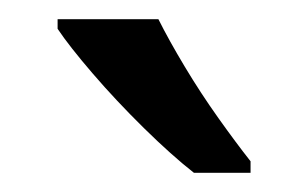

<svg xmlns="http://www.w3.org/2000/svg" viewBox="-20 -786 321 200"><path d="M145 -766Q156 -744 172.5 -716.5Q189 -689 207.5 -663Q226 -637 241 -618V-606H182Q159 -624 130 -652.5Q101 -681 76.5 -709.5Q52 -738 40 -756V-766Z"/></svg>

Font: Noto Sans Modi
Style: Regular
Weight: 400
Designer: Monotype Design Team
Foundry: Monotype Imaging Inc.
Version: Version 2.003; ttfautohint (v1.8.4.7-5d5b)